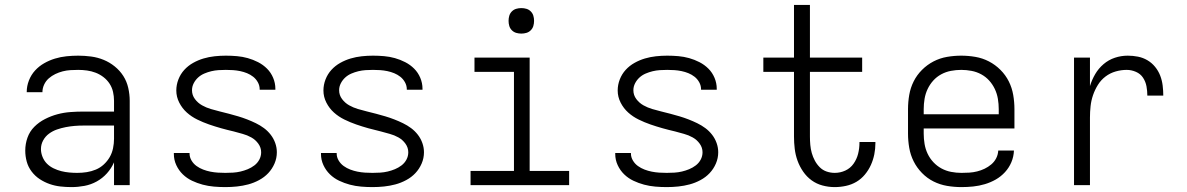

<svg xmlns="http://www.w3.org/2000/svg" viewBox="-20 -755 4840 783"><path d="M272 8Q249 8 226.5 5.5Q204 3 182.5 -4.5Q161 -12 142 -24.5Q123 -37 109 -55.5Q95 -74 89 -96Q83 -118 83 -141Q83 -168 92 -193.5Q101 -219 120 -238Q139 -257 163.5 -269.5Q188 -282 214 -289Q240 -296 267 -298Q294 -300 321 -300H445V-344Q445 -362 441 -380Q437 -398 427 -413.5Q417 -429 402 -440.5Q387 -452 370 -458.5Q353 -465 335 -467.5Q317 -470 299 -470Q283 -470 267 -469Q251 -468 235.5 -464Q220 -460 205.5 -453Q191 -446 179 -435.5Q167 -425 160 -410Q153 -395 153 -379H89V-380Q89 -404 98 -427Q107 -450 123 -467.5Q139 -485 160 -497Q181 -509 204 -516Q227 -523 251 -525.5Q275 -528 299 -528Q325 -528 351.5 -524.5Q378 -521 402.5 -511Q427 -501 448 -484Q469 -467 483 -445Q497 -423 503 -396.5Q509 -370 509 -344V0H445V-93Q434 -68 416 -48Q398 -28 374.5 -15Q351 -2 324.5 3Q298 8 272 8ZM295 -50Q315 -50 334 -53Q353 -56 371 -63.5Q389 -71 403.5 -84.5Q418 -98 427.5 -114.5Q437 -131 441 -150.5Q445 -170 445 -189V-243H321Q302 -243 284 -241.5Q266 -240 248 -236.5Q230 -233 212.5 -227Q195 -221 180 -210Q165 -199 156 -182.5Q147 -166 147 -147Q147 -131 153.5 -115Q160 -99 171.5 -87.5Q183 -76 198.5 -68.5Q214 -61 230 -57Q246 -53 262.5 -51.5Q279 -50 295 -50Z M899 8Q876 8 852.5 6Q829 4 806.5 -2Q784 -8 763 -18Q742 -28 725.5 -44Q709 -60 699 -81.5Q689 -103 689 -127V-131H753V-129Q753 -114 761 -100.5Q769 -87 781.5 -78Q794 -69 808.5 -63.5Q823 -58 838 -55Q853 -52 868.5 -51Q884 -50 899 -50Q915 -50 930.5 -51Q946 -52 961 -55.5Q976 -59 990.5 -65Q1005 -71 1017.5 -80.5Q1030 -90 1037.5 -104Q1045 -118 1045 -134Q1045 -153 1033.5 -169Q1022 -185 1005 -194.5Q988 -204 969.5 -209Q951 -214 933 -219Q907 -225 882 -232Q857 -239 832.5 -247.5Q808 -256 784.5 -267.5Q761 -279 742 -296Q723 -313 711 -336.5Q699 -360 699 -386Q699 -409 707.5 -431Q716 -453 731.5 -470Q747 -487 767.5 -498.5Q788 -510 810 -516.5Q832 -523 855 -525.5Q878 -528 901 -528Q924 -528 946.5 -526Q969 -524 990.5 -518Q1012 -512 1032.5 -501.5Q1053 -491 1069 -475Q1085 -459 1094 -437.5Q1103 -416 1103 -393V-389H1039V-391Q1039 -406 1031.5 -419.5Q1024 -433 1012.5 -442Q1001 -451 987.5 -456.5Q974 -462 959.5 -465Q945 -468 930.5 -469Q916 -470 901 -470Q886 -470 871 -469Q856 -468 841.5 -464.5Q827 -461 813 -455Q799 -449 788 -439Q777 -429 770 -415.5Q763 -402 763 -387Q763 -367 775 -351Q787 -335 804 -325.5Q821 -316 839.5 -310.5Q858 -305 876.5 -300.5Q895 -296 914 -291Q933 -286 951.5 -280.5Q970 -275 988 -268Q1006 -261 1023.5 -252.5Q1041 -244 1056.5 -232.5Q1072 -221 1084 -205.5Q1096 -190 1102.5 -171.5Q1109 -153 1109 -134Q1109 -110 1099.5 -88Q1090 -66 1074 -49Q1058 -32 1036.5 -20.5Q1015 -9 992.5 -3Q970 3 946.5 5.5Q923 8 899 8Z M1499 8Q1476 8 1452.5 6Q1429 4 1406.5 -2Q1384 -8 1363 -18Q1342 -28 1325.5 -44Q1309 -60 1299 -81.5Q1289 -103 1289 -127V-131H1353V-129Q1353 -114 1361 -100.5Q1369 -87 1381.5 -78Q1394 -69 1408.5 -63.5Q1423 -58 1438 -55Q1453 -52 1468.5 -51Q1484 -50 1499 -50Q1515 -50 1530.5 -51Q1546 -52 1561 -55.5Q1576 -59 1590.5 -65Q1605 -71 1617.5 -80.5Q1630 -90 1637.5 -104Q1645 -118 1645 -134Q1645 -153 1633.5 -169Q1622 -185 1605 -194.5Q1588 -204 1569.5 -209Q1551 -214 1533 -219Q1507 -225 1482 -232Q1457 -239 1432.5 -247.5Q1408 -256 1384.5 -267.5Q1361 -279 1342 -296Q1323 -313 1311 -336.5Q1299 -360 1299 -386Q1299 -409 1307.5 -431Q1316 -453 1331.5 -470Q1347 -487 1367.5 -498.5Q1388 -510 1410 -516.5Q1432 -523 1455 -525.5Q1478 -528 1501 -528Q1524 -528 1546.5 -526Q1569 -524 1590.5 -518Q1612 -512 1632.5 -501.5Q1653 -491 1669 -475Q1685 -459 1694 -437.5Q1703 -416 1703 -393V-389H1639V-391Q1639 -406 1631.5 -419.5Q1624 -433 1612.5 -442Q1601 -451 1587.5 -456.5Q1574 -462 1559.5 -465Q1545 -468 1530.5 -469Q1516 -470 1501 -470Q1486 -470 1471 -469Q1456 -468 1441.5 -464.5Q1427 -461 1413 -455Q1399 -449 1388 -439Q1377 -429 1370 -415.5Q1363 -402 1363 -387Q1363 -367 1375 -351Q1387 -335 1404 -325.5Q1421 -316 1439.5 -310.5Q1458 -305 1476.5 -300.5Q1495 -296 1514 -291Q1533 -286 1551.5 -280.5Q1570 -275 1588 -268Q1606 -261 1623.5 -252.5Q1641 -244 1656.5 -232.5Q1672 -221 1684 -205.5Q1696 -190 1702.5 -171.5Q1709 -153 1709 -134Q1709 -110 1699.5 -88Q1690 -66 1674 -49Q1658 -32 1636.5 -20.5Q1615 -9 1592.5 -3Q1570 3 1546.5 5.5Q1523 8 1499 8Z M1899 0V-58H2076V-462H1915V-520H2140V-58H2301V0ZM2106 -618Q2095 -618 2085 -621Q2075 -624 2067.5 -631.5Q2060 -639 2057 -649Q2054 -659 2054 -670Q2054 -681 2057 -691Q2060 -701 2067.5 -708.5Q2075 -716 2085 -719Q2095 -722 2106 -722Q2117 -722 2127 -719Q2137 -716 2144.5 -708.5Q2152 -701 2155 -691Q2158 -681 2158 -670Q2158 -659 2155 -649Q2152 -639 2144.5 -631.5Q2137 -624 2127 -621Q2117 -618 2106 -618Z M2699 8Q2676 8 2652.5 6Q2629 4 2606.5 -2Q2584 -8 2563 -18Q2542 -28 2525.5 -44Q2509 -60 2499 -81.5Q2489 -103 2489 -127V-131H2553V-129Q2553 -114 2561 -100.5Q2569 -87 2581.5 -78Q2594 -69 2608.5 -63.5Q2623 -58 2638 -55Q2653 -52 2668.5 -51Q2684 -50 2699 -50Q2715 -50 2730.5 -51Q2746 -52 2761 -55.5Q2776 -59 2790.5 -65Q2805 -71 2817.5 -80.5Q2830 -90 2837.5 -104Q2845 -118 2845 -134Q2845 -153 2833.5 -169Q2822 -185 2805 -194.5Q2788 -204 2769.5 -209Q2751 -214 2733 -219Q2707 -225 2682 -232Q2657 -239 2632.5 -247.5Q2608 -256 2584.5 -267.5Q2561 -279 2542 -296Q2523 -313 2511 -336.5Q2499 -360 2499 -386Q2499 -409 2507.5 -431Q2516 -453 2531.5 -470Q2547 -487 2567.5 -498.5Q2588 -510 2610 -516.5Q2632 -523 2655 -525.5Q2678 -528 2701 -528Q2724 -528 2746.5 -526Q2769 -524 2790.5 -518Q2812 -512 2832.5 -501.5Q2853 -491 2869 -475Q2885 -459 2894 -437.5Q2903 -416 2903 -393V-389H2839V-391Q2839 -406 2831.5 -419.5Q2824 -433 2812.5 -442Q2801 -451 2787.5 -456.5Q2774 -462 2759.5 -465Q2745 -468 2730.5 -469Q2716 -470 2701 -470Q2686 -470 2671 -469Q2656 -468 2641.5 -464.5Q2627 -461 2613 -455Q2599 -449 2588 -439Q2577 -429 2570 -415.5Q2563 -402 2563 -387Q2563 -367 2575 -351Q2587 -335 2604 -325.5Q2621 -316 2639.5 -310.5Q2658 -305 2676.5 -300.5Q2695 -296 2714 -291Q2733 -286 2751.5 -280.5Q2770 -275 2788 -268Q2806 -261 2823.5 -252.5Q2841 -244 2856.5 -232.5Q2872 -221 2884 -205.5Q2896 -190 2902.5 -171.5Q2909 -153 2909 -134Q2909 -110 2899.5 -88Q2890 -66 2874 -49Q2858 -32 2836.5 -20.5Q2815 -9 2792.5 -3Q2770 3 2746.5 5.5Q2723 8 2699 8Z M3384 8Q3359 8 3334.5 1.5Q3310 -5 3290 -19.5Q3270 -34 3255.5 -55Q3241 -76 3232.5 -99.5Q3224 -123 3221 -148Q3218 -173 3218 -198V-462H3093V-520H3218V-735H3283V-520H3496V-462H3283V-198Q3283 -181 3284.5 -164Q3286 -147 3290.5 -131Q3295 -115 3303 -100Q3311 -85 3323 -73Q3335 -61 3351 -55.5Q3367 -50 3384 -50Q3407 -50 3427.5 -59.5Q3448 -69 3461 -87.5Q3474 -106 3479.5 -128Q3485 -150 3485 -173V-176H3550V-171Q3550 -148 3545.5 -125.5Q3541 -103 3531.5 -82Q3522 -61 3507 -43Q3492 -25 3472.5 -13.5Q3453 -2 3430 3Q3407 8 3384 8Z M3901 8Q3871 8 3842 3Q3813 -2 3787 -15Q3761 -28 3740 -49.5Q3719 -71 3706 -97Q3693 -123 3688 -152Q3683 -181 3683 -210V-310Q3683 -339 3688 -368Q3693 -397 3706 -423Q3719 -449 3740 -470Q3761 -491 3787 -504.5Q3813 -518 3842 -523Q3871 -528 3900 -528Q3929 -528 3958 -523Q3987 -518 4013 -504.5Q4039 -491 4060 -470Q4081 -449 4094 -423Q4107 -397 4112 -368Q4117 -339 4117 -310V-231H3747V-210Q3747 -189 3750.5 -168Q3754 -147 3763 -128Q3772 -109 3786.5 -93.5Q3801 -78 3819.5 -68Q3838 -58 3859 -54Q3880 -50 3901 -50Q3917 -50 3933 -51Q3949 -52 3965 -56Q3981 -60 3995.5 -67Q4010 -74 4022.5 -84.5Q4035 -95 4042.5 -109.5Q4050 -124 4051 -141H4115Q4114 -116 4104.5 -93.5Q4095 -71 4078.5 -53Q4062 -35 4041 -23Q4020 -11 3996.5 -4Q3973 3 3949 5.5Q3925 8 3901 8ZM3747 -289H4053V-310Q4053 -331 4049.5 -352Q4046 -373 4037 -392Q4028 -411 4014 -426.5Q4000 -442 3981.5 -452Q3963 -462 3942 -466Q3921 -470 3900 -470Q3879 -470 3858 -466Q3837 -462 3818.5 -452Q3800 -442 3786 -426.5Q3772 -411 3763 -392Q3754 -373 3750.5 -352Q3747 -331 3747 -310Z M4360 0V-520H4425V-404Q4433 -430 4446.5 -453Q4460 -476 4480.5 -493.5Q4501 -511 4526.5 -519.5Q4552 -528 4579 -528Q4600 -528 4620.5 -524Q4641 -520 4659 -509.5Q4677 -499 4690.5 -482.5Q4704 -466 4711.5 -446.5Q4719 -427 4721.5 -406Q4724 -385 4724 -365H4659Q4659 -384 4655.5 -403Q4652 -422 4641.5 -438Q4631 -454 4612.5 -462Q4594 -470 4575 -470Q4552 -470 4529.5 -463.5Q4507 -457 4488.5 -443Q4470 -429 4457.5 -409Q4445 -389 4437.5 -367Q4430 -345 4427.5 -322Q4425 -299 4425 -276V0Z"/></svg>

Font: Iosevka Light Extended
Style: Regular
Weight: 300
Width: 7
Monospace: yes
Designer: Belleve Invis
Foundry: Belleve Invis
Version: Version 32.5.0; ttfautohint (v1.8.4)